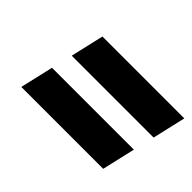

<svg xmlns="http://www.w3.org/2000/svg" viewBox="-65 -620 708 708"><g transform="rotate(45 289.0 -266.5)"><path d="M151 -438H578L548 -308H121ZM101 -225H528L498 -95H71Z"/></g></svg>

Font: Panefresco 999wt
Style: Italic
Weight: 900
Version: Version 1.001